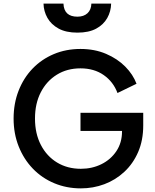

<svg xmlns="http://www.w3.org/2000/svg" viewBox="-20 -1027 853 1059"><path d="M426 12Q494 12 555.5 -11Q617 -34 665.5 -79Q714 -124 742 -188.5Q770 -253 770 -335V-405H424V-305H653V-302Q653 -240 622 -193.5Q591 -147 539.5 -121.5Q488 -96 426 -96Q352 -96 295 -130.5Q238 -165 205.5 -227.5Q173 -290 173 -373Q173 -456 205 -518Q237 -580 293.5 -615Q350 -650 424 -650Q499 -650 552 -613Q605 -576 628 -514L733 -565Q714 -616 671 -659.5Q628 -703 565 -730Q502 -757 424 -757Q344 -757 276.5 -728.5Q209 -700 159.5 -648.5Q110 -597 82.5 -526.5Q55 -456 55 -373Q55 -290 83 -219.5Q111 -149 161 -97Q211 -45 279 -16.5Q347 12 426 12ZM407 -847Q470 -847 510.5 -869Q551 -891 571.5 -927.5Q592 -964 593 -1007H484Q483 -973 462.5 -954Q442 -935 407 -935Q333 -935 330 -1007H220Q221 -965 241.5 -928.5Q262 -892 303 -869.5Q344 -847 407 -847Z"/></svg>

Font: Custom Plus Jakarta Sans SemiBold
Style: Regular
Weight: 600
Designer: Gumpita Rahayu & FullSphere
Foundry: Tokotype & FullSphere
Version: Version 1.001;hotconv 1.0.117;makeotfexe 2.5.65602